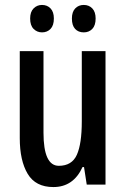

<svg xmlns="http://www.w3.org/2000/svg" viewBox="-20 -747 509 777"><path d="M407 -540V0H331L320 -71H314Q277 10 196 10Q124 10 92 -43.5Q60 -97 60 -188V-540H156V-210Q156 -76 218 -76Q271 -76 291 -120.5Q311 -165 311 -256V-540ZM102 -672Q102 -699 116 -713Q130 -727 150 -727Q171 -727 184.5 -713Q198 -699 198 -672Q198 -644 184.5 -630Q171 -616 150 -616Q130 -616 116 -630Q102 -644 102 -672ZM271 -672Q271 -699 284.5 -713Q298 -727 319 -727Q340 -727 353.5 -713Q367 -699 367 -672Q367 -644 353.5 -630Q340 -616 319 -616Q297 -616 284 -630Q271 -644 271 -672Z"/></svg>

Font: Noto Sans Lao UI ExtCond Med
Style: Regular
Weight: 500
Width: 2
Designer: Monotype Design Team
Foundry: Monotype Imaging Inc.
Version: Version 2.000; ttfautohint (v1.8.4.7-5d5b)